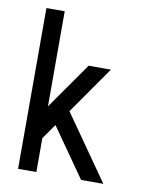

<svg xmlns="http://www.w3.org/2000/svg" viewBox="-76 -701 591 758"><g transform="rotate(10 219.5 -322.5)"><path d="M390.6 0H301.3L164.1 -195.8L122.1 -135.7V0H48.8V-644.5H122.1V-263.2L252.4 -449.2H341.8L209 -259.3Z"/></g></svg>

Font: Catrinity
Style: Regular
Weight: 400
Designer: Alexander Lange
Foundry: High-Logic / Made with FontCreator
Version: Version 2.090;May 20, 2024;FontCreator 15.0.0.2974 64-bit